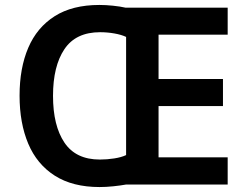

<svg xmlns="http://www.w3.org/2000/svg" viewBox="-20 -745 998 775"><path d="M381 -725Q407 -725 436 -722Q465 -719 487 -714H899V-605H620V-426H880V-317H620V-110H899V0H488Q466 4 437 7Q408 10 382 10Q273 10 201 -36Q129 -82 94 -165Q59 -248 59 -359Q59 -470 94 -552Q129 -634 200.5 -679.5Q272 -725 381 -725ZM384 -615Q286 -615 240 -546.5Q194 -478 194 -358Q194 -238 240 -169.5Q286 -101 383 -101Q412 -101 441 -105.5Q470 -110 489 -119V-596Q470 -605 441.5 -610Q413 -615 384 -615Z"/></svg>

Font: Noto Sans NKo Unjoined SemiBold
Style: Regular
Weight: 600
Designer: Monotype Design Team
Foundry: Monotype Imaging Inc.
Version: Version 2.004